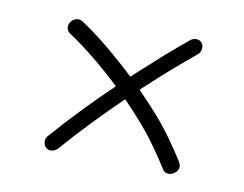

<svg xmlns="http://www.w3.org/2000/svg" viewBox="-45 -524 522 411"><g transform="rotate(10 215.5 -319.0)"><path d="M75.7 -181.2Q70.8 -185.5 70.3 -193.4Q69.8 -201.2 74.7 -206.5Q105.5 -241.7 136.5 -273.9Q167.5 -306.2 199.7 -336.9Q171.4 -363.8 141.4 -388.2Q111.3 -412.6 83.5 -431.2Q77.6 -435.1 76.4 -442.1Q75.2 -449.2 80.1 -455.6Q84.5 -461.9 91.6 -463.6Q98.6 -465.3 105 -461.4Q134.8 -441.9 166 -416Q197.3 -390.1 226.6 -362.3Q233.4 -368.7 240.7 -375.5Q264.2 -397 288.8 -418.7Q313.5 -440.4 338.9 -461.4Q344.7 -466.3 352.3 -466.1Q359.9 -465.8 364.3 -460.4Q368.2 -455.1 367.4 -447.5Q366.7 -439.9 360.8 -435.1Q335.4 -414.1 311 -392.8Q286.6 -371.6 263.7 -350.1Q257.3 -344.2 251 -338.4Q266.1 -322.8 280.3 -307.6Q308.6 -276.9 328.4 -249.3Q348.1 -221.7 360.8 -201.2Q369.6 -186 355 -175.8Q348.6 -171.4 341.3 -172.1Q334 -172.9 330.1 -179.2Q320.3 -195.3 300 -224.1Q279.8 -252.9 252.9 -282.2Q239.3 -297.4 224.1 -313Q192.4 -282.2 161.9 -250.5Q131.3 -218.8 101.1 -184.1Q96.2 -178.7 88.6 -177.5Q81.1 -176.3 75.7 -181.2Z"/></g></svg>

Font: Mikhak-DS1-FD ExtraLight
Style: Regular
Weight: 200
Designer: Amin Abedi
Version: Version 3.2